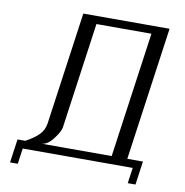

<svg xmlns="http://www.w3.org/2000/svg" viewBox="-89 -836 970 1004"><g transform="rotate(10 395.5 -333.5)"><path d="M88.9 -42Q135.7 -67.4 159.7 -92.3Q183.6 -117.2 188.5 -152.3L272.5 -750H730.5L630.9 -42H713.9L696.3 83H655.3L667 0H83L71.3 83H30.3L47.9 -42ZM172.9 -42H547.9L641.6 -708H349.6L270.5 -144.5Q266.6 -121.1 235.8 -81.5Q205.1 -42 172.9 -42Z"/></g></svg>

Font: okolaks
Style: RegularItalic
Weight: 500
Italic angle: -8°
Version: Version 000.6.0